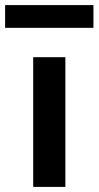

<svg xmlns="http://www.w3.org/2000/svg" viewBox="-60 -732 386 752"><path d="M70 0V-508H196V0ZM-40 -623V-712H306V-623Z"/></svg>

Font: REM Medium
Style: Regular
Weight: 500
Designer: Octavio Pardo
Foundry: Ashler Design
Version: Version 1.005;gftools[0.9.28]